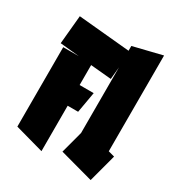

<svg xmlns="http://www.w3.org/2000/svg" viewBox="-159 -767 816 875"><g transform="rotate(30 249.5 -329.5)"><path d="M185 -2 34 -44V-462H116L15 -472L29 -622L308 -596L294 -445L185 -455V-350H259L240 -241H185ZM445 0 269 -48 300 -164V-622L451 -659V-155L484 -146Z"/></g></svg>

Font: Blaka Ink
Style: Regular
Weight: 400
Designer: Mohamed Gaber
Foundry: Kief Type Foundry
Version: Version 1.003; ttfautohint (v1.8.4.7-5d5b)